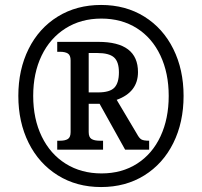

<svg xmlns="http://www.w3.org/2000/svg" viewBox="-20 -745 815 775"><path d="M54 -358Q54 -464 95.5 -547.5Q137 -631 213 -678Q289 -725 388 -725Q487 -725 562.5 -678Q638 -631 679.5 -547.5Q721 -464 721 -358Q721 -251 679.5 -167.5Q638 -84 562.5 -37Q487 10 388 10Q289 10 213 -37.5Q137 -85 95.5 -168.5Q54 -252 54 -358ZM661 -358Q661 -450 627.5 -521Q594 -592 532.5 -631Q471 -670 389 -670Q307 -670 244.5 -630.5Q182 -591 148 -520.5Q114 -450 114 -358Q114 -265 148.5 -194Q183 -123 245.5 -84Q308 -45 390 -45Q472 -45 533.5 -84.5Q595 -124 628 -195Q661 -266 661 -358ZM211 -177H222Q243 -177 254 -184Q265 -191 265 -212V-501Q265 -522 254 -529Q243 -536 222 -536H211V-576H377Q537 -576 537 -454Q537 -373 451 -342L533 -204Q542 -187 551 -182Q560 -177 582 -177V-141H485L382 -326H338V-212Q338 -191 349.5 -184Q361 -177 383 -177H396V-141H211ZM376 -372Q423 -372 441.5 -391Q460 -410 460 -453Q460 -496 440 -513.5Q420 -531 373 -531H338V-372Z"/></svg>

Font: Noto Serif NarrowBlack
Style: Italic
Weight: 900
Width: 4
Italic angle: -12°
Designer: Monotype Design Team
Foundry: Monotype Imaging Inc.
Version: Version 1.001